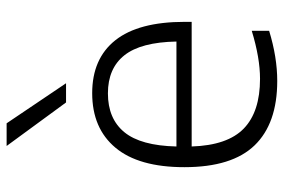

<svg xmlns="http://www.w3.org/2000/svg" viewBox="-159 -689 858 580"><g transform="rotate(-90 270.0 -399.0)"><path d="M494 -249H117.5Q121 -140.5 171.8 -91.5Q222.5 -42.5 322 -42.5Q385 -42.5 467 -67.5V-15Q387 9.5 315.5 9.5Q187 9.5 121 -58.8Q55 -127 55 -271Q55 -409 113.8 -479.2Q172.5 -549.5 278.5 -549.5Q383 -549.5 438.5 -479.5Q494 -409.5 494 -270ZM117.5 -295H434.5Q432.5 -402.5 393 -452.2Q353.5 -502 278 -502Q201.5 -502 160.8 -452.5Q120 -403 117.5 -295ZM250.5 -628.5 119 -808H187.5L308.5 -628.5Z"/></g></svg>

Font: Encode Sans Semi Expanded Light
Style: Regular
Weight: 300
Width: 6
Designer: Multiple Designers
Foundry: Impallari Type
Version: Version 2.000